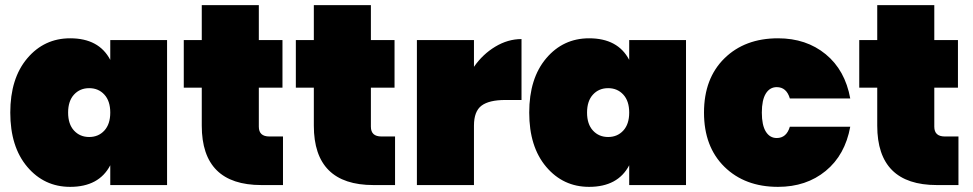

<svg xmlns="http://www.w3.org/2000/svg" viewBox="-20 -720 3784 747"><path d="M253 -571Q365 -571 409 -487V-564H630V0H409V-77Q365 7 253 7Q152 7 86 -71Q20 -149 20 -282Q20 -415 86 -493Q152 -571 253 -571ZM386 -212Q409 -237 409 -282Q409 -327 386 -352Q363 -377 327 -377Q291 -377 268 -352Q245 -327 245 -282Q245 -237 268 -212Q291 -187 327 -187Q363 -187 386 -212Z M765 -231V-379H695V-564H765V-700H987V-564H1079V-379H987V-227Q987 -189 1028 -189H1081V0H997Q765 0 765 -231Z M1201 -231V-379H1131V-564H1201V-700H1423V-564H1515V-379H1423V-227Q1423 -189 1464 -189H1517V0H1433Q1201 0 1201 -231Z M1824 -231V0H1602V-564H1824V-460Q1858 -509 1907 -538.5Q1956 -568 2009 -568V-331H1946Q1883 -331 1853.5 -309Q1824 -287 1824 -231Z M2272 -571Q2384 -571 2428 -487V-564H2649V0H2428V-77Q2384 7 2272 7Q2171 7 2105 -71Q2039 -149 2039 -282Q2039 -415 2105 -493Q2171 -571 2272 -571ZM2405 -212Q2428 -237 2428 -282Q2428 -327 2405 -352Q2382 -377 2346 -377Q2310 -377 2287 -352Q2264 -327 2264 -282Q2264 -237 2287 -212Q2310 -187 2346 -187Q2382 -187 2405 -212Z M3007 -571Q3117 -571 3192.5 -509Q3268 -447 3288 -337H3053Q3040 -381 3002 -381Q2975 -381 2959.5 -356Q2944 -331 2944 -282Q2944 -233 2959.5 -208Q2975 -183 3002 -183Q3040 -183 3053 -227H3288Q3268 -117 3192.5 -55Q3117 7 3007 7Q2878 7 2798.5 -71Q2719 -149 2719 -282Q2719 -415 2798.5 -493Q2878 -571 3007 -571Z M3393 -231V-379H3323V-564H3393V-700H3615V-564H3707V-379H3615V-227Q3615 -189 3656 -189H3709V0H3625Q3393 0 3393 -231Z"/></svg>

Font: Poppins Black
Style: Regular
Weight: 900
Designer: Ninad Kale (Devanagari), Jonny Pinhorn (Latin)
Foundry: Indian Type Foundry
Version: Version 3.200;PS 1.000;hotconv 16.6.54;makeotf.lib2.5.65590